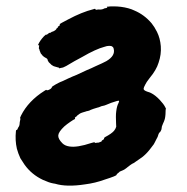

<svg xmlns="http://www.w3.org/2000/svg" viewBox="-20 -522 587 603"><path d="M319 -501Q323 -502 336 -502Q361 -502 383 -496Q394 -493 402 -489Q433 -476 456 -449Q465 -438 473 -422Q483 -402 485 -377Q487 -351 478 -325Q471 -302 450 -277Q439 -263 436 -256Q431 -247 431 -243Q431 -238 443 -234Q450 -232 454 -230Q468 -223 482 -208Q494 -195 498 -187Q502 -180 501 -180Q500 -179 500 -171Q500 -163 499 -156Q498 -146 492 -134Q487 -123 488 -120Q488 -119 488 -119H487Q488 -118 486.5 -114Q485 -110 484.5 -110Q484 -110 483.5 -108.5Q483 -107 481 -106Q478 -103 475 -92Q472 -86 470.5 -83.5Q469 -81 467 -76.5Q465 -72 463 -69Q455 -58 450 -52Q439 -38 426 -28Q408 -15 400 -10Q395 -8 389 -3.5Q383 1 380.5 3Q378 5 377.5 5.5Q377 6 374 8Q371 11 356 17Q354 19 353 20Q352 21 351.5 21Q351 21 348.5 23.5Q346 26 346 27Q347 30 309 42Q279 53 247 57Q189 66 153 55Q149 54 147 54Q135 52 115 43Q79 26 57 -5Q48 -18 44 -25Q37 -40 33 -55Q27 -81 30 -110L31 -114H32Q33 -113 34.5 -115.5Q36 -118 36.5 -120Q37 -122 37.5 -122Q38 -122 39.5 -125Q41 -128 41.5 -132Q42 -136 42 -138Q42 -140 43 -143Q45 -148 43 -152Q43 -153 46 -159Q69 -205 120 -237L125 -240L126 -239Q130 -237 139 -243Q143 -246 143 -249Q143 -250 155 -257Q159 -259 163.5 -261.5Q168 -264 176 -267Q184 -271 193 -275Q202 -279 207.5 -281.5Q213 -284 221 -287Q234 -293 251 -301Q268 -308 280 -314Q303 -324 314 -330Q343 -347 337 -369Q336 -374 332 -376Q330 -378 323 -378Q316 -378 308 -375Q281 -368 238 -343Q230 -339 214 -330Q209 -327 202 -323Q186 -313 178 -310Q174 -309 170.5 -308.5Q167 -308 166 -307.5Q165 -307 165.5 -308Q166 -309 165 -309.5Q164 -310 161 -310.5Q158 -311 154 -312.5Q150 -314 149 -314Q149 -314 147 -315Q141 -318 138 -322Q132 -327 132 -329Q132 -329 131 -330Q130 -331 130 -333Q129 -338 124 -340Q118 -343 114 -347Q112 -350 110.5 -351.5Q109 -353 109 -353Q109 -353 108.5 -353.5Q108 -354 107 -357Q106 -360 105 -362Q104 -364 104 -366L102 -370Q102 -370 102 -371Q103 -376 103 -379L102 -381L101 -380L99 -379L100 -382Q105 -394 118 -408L125 -414V-413H127Q128 -414 131 -416Q134 -418 135 -419H136Q136 -418 138 -419Q140 -420 142 -421.5Q144 -423 144 -422.5Q144 -422 146 -423Q148 -424 149.5 -424.5Q151 -425 154 -427.5Q157 -430 157 -431Q157 -432 158 -433Q162 -435 162 -437Q161 -438 163 -439Q169 -442 168 -445Q167 -446 167 -446Q167 -447 194 -461Q237 -484 273 -493Q279 -495 279 -494Q280 -490 287 -492Q289 -493 289 -492Q289 -492 291.5 -492Q294 -492 296.5 -492Q299 -492 299 -492.5Q299 -493 302 -493L307 -495Q307 -496 310 -496Q317 -497 317 -499Q317 -499 316 -500Q315 -501 317 -501ZM329 -199Q319 -195 313 -192.5Q307 -190 303 -189.5Q299 -189 295 -187Q291 -185 286 -184Q272 -180 265 -177Q260 -174 256 -173.5Q252 -173 248.5 -171.5Q245 -170 240 -169Q233 -167 229 -164Q226 -162 224 -160Q223 -160 222 -159Q221 -158 222 -158Q222 -158 221 -157Q216 -154 215 -152Q215 -151 216 -150L215 -148Q212 -147 201 -139.5Q190 -132 182 -125Q164 -108 163 -97Q162 -86 176 -72Q184 -64 198 -62Q222 -58 267 -73Q277 -76 277 -75Q277 -74 278 -74Q280 -72 285 -74H287Q287 -74 289 -74Q290 -74 292 -75Q294 -76 296 -76.5Q298 -77 299 -78Q300 -79 299.5 -79.5Q299 -80 302 -82Q307 -84 307 -88Q307 -90 311 -92Q330 -102 338 -111Q343 -117 345 -124Q345 -127 344.5 -135.5Q344 -144 344 -154.5Q344 -165 345 -172Q347 -189 352 -198Q355 -204 353.5 -205.5Q352 -207 329 -199Z"/></svg>

Font: TT2020 Style B
Style: Italic
Weight: 400
Italic angle: -15°
Version: Version 0.2.000